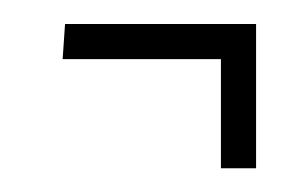

<svg xmlns="http://www.w3.org/2000/svg" viewBox="-20 -230 252 160"><path d="M32.2 -180.7H164.1V-89.8H193.4V-210H34.2Z"/></svg>

Font: RisaltypS01
Style: Medium
Weight: 500
Italic angle: -9°
Designer: gluk
Foundry: gluk
Version: Version 0.24